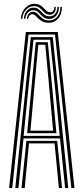

<svg xmlns="http://www.w3.org/2000/svg" viewBox="-20 -964 428 984"><path d="M26.6 0 112.5 -800H275.8L361.7 0H345.6L262 -786.9H126.2L42.7 0ZM90.3 0 115.4 -242.1H272.9L298 0H281.8L259.8 -229.1H128.4L106.5 0ZM58.3 0 137.8 -773.6H250.4L330 0H313.8L287.7 -254.8H100.5L74.5 0ZM101.2 -267.8H286L263.8 -495.6L236.7 -760.5H151.6L123.9 -495.6ZM119.1 -281.3 139.3 -495.6 163.2 -747.8H225L249.3 -495.6L269.1 -281.3ZM136 -294.4H252.3L234 -495.6L212.1 -734.7H176.2L154.3 -495.6ZM86.7 -868Q89.4 -903.9 111.6 -925.6Q133.8 -947.2 163.6 -944Q178.6 -942.5 188 -936.1Q197.5 -929.8 204.5 -921.9Q211.5 -914.1 218.5 -908.1Q225.4 -902.1 234.9 -901.2Q246.3 -900.1 252.5 -907.7Q258.8 -915.4 258.7 -928.8H266.1Q266.3 -910 257.7 -898.8Q249.1 -887.7 232.9 -888.5Q221 -889.2 213.2 -895.2Q205.3 -901.2 198.5 -909Q191.6 -916.8 183.1 -923.4Q174.5 -930.1 161.4 -932Q136.3 -935.7 116.4 -917.1Q96.5 -898.6 94.3 -868ZM102.2 -868Q104.3 -895.4 120.4 -911.4Q136.5 -927.5 157.6 -924.4Q170 -922.9 178.2 -916.4Q186.5 -909.8 193.5 -901.9Q200.5 -894 208.9 -887.7Q217.2 -881.5 229.9 -880.4Q249.4 -878.9 261.7 -892.3Q274.1 -905.7 274 -928.8H281.7Q282.1 -900 267.2 -882.6Q252.2 -865.2 228.1 -867.2Q214.2 -868.2 205 -874.5Q195.8 -880.7 188.7 -888.7Q181.6 -896.7 173.9 -903.2Q166.2 -909.7 155.3 -911.2Q138.1 -913.5 124.8 -901.2Q111.4 -888.8 109.9 -868ZM117.6 -868Q119.1 -885.4 129.4 -895.5Q139.7 -905.5 153.2 -903.4Q162.9 -901.9 170.1 -895.6Q177.3 -889.2 184.6 -881.3Q191.8 -873.3 201.5 -867Q211.2 -860.7 225.7 -859.4Q253 -856.6 271.5 -876.2Q290 -895.8 289.4 -928.8H297.3Q297.6 -890.7 276.9 -867.9Q256.2 -845.2 223.2 -847.6Q207.2 -848.7 196.3 -854.7Q185.3 -860.7 177.5 -868.3Q169.7 -876 163.4 -882.3Q157.2 -888.6 150.5 -890.6Q142.3 -892.9 134.1 -887Q125.8 -881.1 125.3 -868Z"/></svg>

Font: Big Shoulders Inline Text Thin
Style: Regular
Weight: 100
Designer: Patric King
Foundry: XO Type Co
Version: Version 2.002